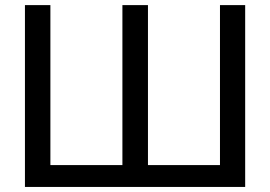

<svg xmlns="http://www.w3.org/2000/svg" viewBox="-20 -739 1069 759"><path d="M949.2 0V-718.8H849.6V-86.4H564.9V-718.8H463.9V-86.4H179.2V-718.8H78.6V0Z"/></svg>

Font: Winston
Style: Regular
Weight: 400
Designer: Vernon Adams, Kim Jin-seong, David Berlow, Cristiano Sobral
Foundry: The Winston Project Authors
Version: Version 3.004